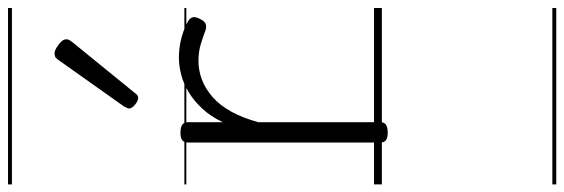

<svg xmlns="http://www.w3.org/2000/svg" viewBox="-496 -501 1442 491"><g transform="rotate(-90 225.5 -255.0)"><path d="M132 15Q119 15 113 10.5Q107 6 107 -4V-496Q107 -506 113 -510.5Q119 -515 132 -515Q146 -515 152.5 -510.5Q159 -506 159 -496V-407Q174 -438 193.5 -459Q213 -480 235 -493.5Q257 -507 280 -513Q303 -519 324 -519Q352 -519 378 -511.5Q404 -504 418 -495Q426 -490 427.5 -483Q429 -476 422 -463Q417 -453 410 -450.5Q403 -448 394 -451Q381 -456 360.5 -462.5Q340 -469 316 -469Q291 -469 267.5 -460Q244 -451 223 -432.5Q202 -414 186 -385Q170 -356 159 -316V-4Q159 6 152.5 10.5Q146 15 132 15ZM221 -623Q214 -623 204 -631Q194 -639 194 -647Q194 -649 195.5 -651.5Q197 -654 199 -659L318 -827Q322 -833 325.5 -835Q329 -837 335 -837Q341 -837 349.5 -832Q358 -827 364.5 -820.5Q371 -814 371 -807Q371 -803 369.5 -800Q368 -797 365 -793L234 -632Q228 -623 221 -623ZM0 436H451V446H0ZM0 -20H451V0H0ZM0 -505H451V-500H0ZM0 -956H451V-946H0Z"/></g></svg>

Font: Playwrite HU Guides
Style: Regular
Weight: 400
Designer: Veronika Burian, José Scaglione
Foundry: TypeTogether
Version: Version 1.003